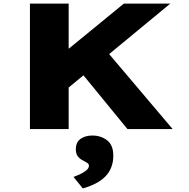

<svg xmlns="http://www.w3.org/2000/svg" viewBox="-20 -720 1055 1071"><path d="M287 -169 219 -330 671 -700H930ZM147 0V-700H363V0ZM691 0 406 -348 535 -482 943 0ZM442 331 390 267Q404 262 424 253Q444 244 460 231.5Q476 219 476 205Q476 195 468.5 190Q461 185 448 178Q425 167 414 152Q403 137 403 113Q403 73 429.5 54.5Q456 36 495 36Q544 36 578 63Q612 90 612 148Q612 184 600.5 213.5Q589 243 566.5 265.5Q544 288 512.5 304Q481 320 442 331Z"/></svg>

Font: Lexend Tera Black
Style: Regular
Weight: 900
Version: Version 1.007